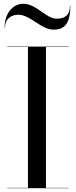

<svg xmlns="http://www.w3.org/2000/svg" viewBox="-20 -997 402 1017"><path d="M77.5 -919C140.5 -919 196.5 -840 263.5 -840C322.5 -840 352.5 -872 352.5 -967H350.5C350.5 -915 322.5 -898 279.5 -898C223.5 -898 173.5 -977 103.5 -977C54.5 -977 4.5 -935 4.5 -850H6.5C6.5 -902 44.5 -919 77.5 -919ZM18.5 -2V0H343.5V-2H223.5V-748H343.5V-750H18.5V-748H128V-2Z"/></svg>

Font: Bodoni* 96pt
Style: Regular
Weight: 400
Version: Version 2.3